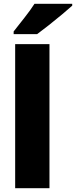

<svg xmlns="http://www.w3.org/2000/svg" viewBox="-20 -993 401 1013"><path d="M241 0H60V-760H241ZM361 -963Q341 -945 307.5 -917Q274 -889 238 -860.5Q202 -832 176 -813H52V-827Q77 -859 109 -899.5Q141 -940 162 -973H361Z"/></svg>

Font: Noto Sans Ethiopic SemiCondensed Black
Style: Regular
Weight: 900
Width: 4
Designer: Monotype Design Team
Foundry: Monotype Imaging Inc.
Version: Version 2.102; ttfautohint (v1.8.4.7-5d5b)